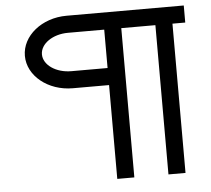

<svg xmlns="http://www.w3.org/2000/svg" viewBox="-54 -659 988 897"><g transform="rotate(-5 440.0 -210.0)"><path d="M460 -520V-340H290C218.2 -340 160 -380.3 160 -430C160 -479.7 218.2 -520 290 -520ZM460 -260V180H540V-520H700V180H780V-520H840V-600H290C174.1 -600 80 -523.8 80 -430C80 -336.2 174.1 -260 290 -260Z"/></g></svg>

Font: KetosagCBd
Style: Regular
Weight: 500
Designer: gluk
Foundry: gluk
Version: Version 00.0024